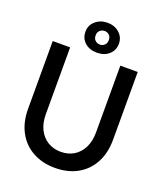

<svg xmlns="http://www.w3.org/2000/svg" viewBox="-157 -970 939 1089"><g transform="rotate(20 313.0 -426.0)"><path d="M454 -660H559V-251.5Q559 -170 526.8 -110.8Q494.5 -51.5 437 -19.8Q379.5 12 303 12Q227 12 169 -19.8Q111 -51.5 78.5 -110.8Q46 -170 46 -251.5V-660H151V-257Q151 -203 170.8 -164.5Q190.5 -126 224.8 -105.5Q259 -85 303 -85Q347 -85 381 -105.5Q415 -126 434.5 -164.5Q454 -203 454 -257ZM303.5 -683.5Q258 -683.5 230 -708.8Q202 -734 202 -774Q202 -813 231.5 -838.5Q261 -864 303.5 -864Q346 -864 375 -838.5Q404 -813 404 -774Q404 -734 375.8 -708.8Q347.5 -683.5 303.5 -683.5ZM303.5 -732.5Q320 -732.5 331.5 -743.5Q343 -754.5 343 -774Q343 -793 331.5 -803.8Q320 -814.5 303.5 -814.5Q287.5 -814.5 275.5 -803.8Q263.5 -793 263.5 -774Q263.5 -754.5 275.2 -743.5Q287 -732.5 303.5 -732.5Z"/></g></svg>

Font: League Spartan Thin Medium
Style: Regular
Weight: 500
Version: Version 2.002